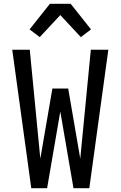

<svg xmlns="http://www.w3.org/2000/svg" viewBox="-20 -999 640 1019"><path d="M146 0 45 -735H138L194 -157L258 -529H342L406 -157L462 -735H555L454 0H370L300 -407L230 0ZM191 -802 137 -843 245 -979H355L463 -843L409 -802L300 -919Z"/></svg>

Font: Iosevka Medium Extended
Style: Regular
Weight: 500
Width: 7
Monospace: yes
Designer: Belleve Invis
Foundry: Belleve Invis
Version: Version 32.5.0; ttfautohint (v1.8.4)